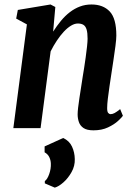

<svg xmlns="http://www.w3.org/2000/svg" viewBox="-20 -586 610 878"><path d="M223 -441.5Q240 -468 258.8 -490.8Q277.5 -513.5 299.2 -530.2Q321 -547 345.5 -556.2Q370 -565.5 398.5 -565.5Q451.5 -565.5 481.8 -533.5Q512 -501.5 512 -423.5Q512 -407.5 508 -376Q504 -344.5 498.5 -309.2Q493 -274 489 -246.5Q485 -221.5 480.8 -191.8Q476.5 -162 473.2 -135.2Q470 -108.5 470 -91.5Q470 -75 474.8 -69.5Q479.5 -64 486 -64Q494.5 -64 504.2 -69.2Q514 -74.5 529.5 -87L542 -56.5Q537.5 -49.5 520 -33.2Q502.5 -17 474 -3.5Q445.5 10 407.5 10Q377.5 10 362 -0.5Q346.5 -11 340.8 -27.8Q335 -44.5 335 -63Q335 -74 337.2 -93.8Q339.5 -113.5 343.2 -138Q347 -162.5 351 -188.2Q355 -214 358.5 -237Q361 -250.5 364.5 -273.8Q368 -297 371.8 -323.5Q375.5 -350 378 -373.2Q380.5 -396.5 380.5 -409Q380.5 -436 376 -451Q371.5 -466 361.8 -472.2Q352 -478.5 336 -478.5Q321 -478.5 304.5 -468.5Q288 -458.5 271.5 -440.8Q255 -423 239.8 -400Q224.5 -377 211.5 -351L165.5 0H41L103 -474.5L54 -501L61.5 -540.5L211 -565.5L233 -554ZM230.5 272 185 252.5V242Q196.5 234 205 210Q213.5 186 212.5 162Q212 146 205.2 132.2Q198.5 118.5 184 110.5V83.5L269 45Q297 58 309.2 84.2Q321.5 110.5 322 141.5Q323 173 307.2 201Q291.5 229 270 248Q248.5 267 230.5 272Z"/></svg>

Font: Merriweather 24pt SemiCondensed
Style: Bold Italic
Weight: 700
Width: 4
Italic angle: -7.8°
Designer: Eben Sorkin
Foundry: Eben Sorkin
Version: Version 2.101